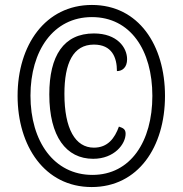

<svg xmlns="http://www.w3.org/2000/svg" viewBox="-20 -745 738 775"><path d="M350 10C537 10 646 -151 646 -358C646 -563 539 -725 351 -725C163 -725 51 -563 51 -358C51 -156 160 10 350 10ZM353 -39C198 -39 103 -174 103 -359C103 -540 195 -676 351 -676C506 -676 595 -543 595 -358C595 -174 507 -39 353 -39ZM356 -104C442 -104 487 -164 487 -205C487 -223 478 -228 460 -234C443 -187 415 -149 359 -149C284 -149 240 -225 240 -366C240 -490 275 -565 359 -565C432 -565 452 -513 452 -458C474 -458 493 -473 493 -506C493 -553 453 -610 359 -610C237 -610 179 -520 179 -364C179 -194 247 -104 356 -104Z"/></svg>

Font: Noto Serif Lao ExtraCondensed ExtraBold
Style: Regular
Weight: 800
Width: 2
Designer: Monotype Design Team
Foundry: Monotype Imaging Inc.
Version: Version 2.003